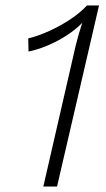

<svg xmlns="http://www.w3.org/2000/svg" viewBox="-20 -680 388 700"><path d="M138 0 256 -514Q262 -538 267.5 -557Q273 -576 280 -597Q257 -573 224 -551.5Q191 -530 154.5 -514.5Q118 -499 84 -492L83 -540Q120 -549 160.5 -567.5Q201 -586 237 -610Q273 -634 297 -660H341L188 0Z"/></svg>

Font: Work Sans Light
Style: Italic
Weight: 300
Italic angle: -13°
Designer: Wei Huang
Foundry: Wei Huang
Version: Version 2.010; ttfautohint (v1.8.3)